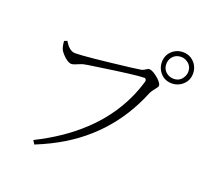

<svg xmlns="http://www.w3.org/2000/svg" viewBox="-143 -992 1286 1205"><g transform="rotate(20 500.0 -389.0)"><path d="M881.8 -612.3Q823.2 -612.3 793 -661.1Q777.3 -686.5 777.3 -716.8Q777.3 -773.4 824.2 -804.7Q850.6 -821.3 881.8 -821.3Q936.5 -821.3 968.8 -775.4Q986.3 -748 986.3 -716.8Q986.3 -660.2 938.5 -628.9Q912.1 -612.3 881.8 -612.3ZM881.8 -789.1Q837.9 -789.1 816.4 -752Q807.6 -734.4 807.6 -716.8Q807.6 -672.9 845.7 -652.3Q863.3 -643.6 881.8 -643.6Q923.8 -643.6 944.3 -680.7Q954.1 -698.2 954.1 -716.8Q954.1 -758.8 917 -779.3Q900.4 -789.1 881.8 -789.1ZM174.8 -639.6Q207 -584 245.1 -583Q314.5 -583 604.5 -618.2Q659.2 -625 674.8 -627.9Q684.6 -629.9 705.1 -643.6Q712.9 -648.4 718.8 -648.4Q743.2 -648.4 783.2 -613.3Q810.5 -587.9 811.5 -571.3Q811.5 -562.5 793 -541Q778.3 -523.4 771.5 -508.8Q632.8 -166 297.9 0Q251 23.4 202.1 43L186.5 18.6Q537.1 -156.2 672.9 -440.4Q703.1 -503.9 721.7 -569.3Q720.7 -585.9 709 -586.9Q653.3 -586.9 400.4 -548.8Q337.9 -540 316.4 -535.2Q308.6 -533.2 268.6 -516.6Q255.9 -511.7 248 -511.7Q220.7 -511.7 184.6 -551.8Q170.9 -567.4 166 -578.1Q157.2 -599.6 155.3 -631.8Z"/></g></svg>

Font: GenYoMin JP Light
Style: Regular
Weight: 300
Version: Version 1.001;PS 1;hotconv 16.6.51;makeotf.lib2.5.65220 DEVE